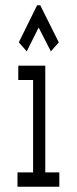

<svg xmlns="http://www.w3.org/2000/svg" viewBox="-20 -705 290 725"><path d="M81 -511 126 -601 172 -511 202 -545 132 -685H120L51 -545ZM46 0H204V-54H151V-457H49V-403H105V-54H46Z"/></svg>

Font: Inconsolata UltraCondensed Thin
Style: Regular
Weight: 100
Width: 1
Monospace: yes
Designer: Raph Levien, Cyreal, Brenton Simpson
Foundry: Raph Levien, Cyreal, Google
Version: Version 3.100